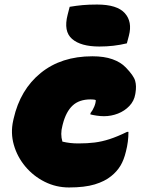

<svg xmlns="http://www.w3.org/2000/svg" viewBox="-20 -812 640 846"><path d="M387 -564Q439 -564 475.5 -551Q512 -538 534 -515Q569 -479 575.5 -456Q582 -433 577 -403L576 -397Q571 -367 550 -345Q529 -323 499.5 -311.5Q470 -300 438 -300Q423 -300 406 -302.5Q389 -305 378 -308L379 -314Q388 -325 395 -341.5Q402 -358 402 -371Q398 -373 391 -373.5Q384 -374 379 -374Q329 -374 300 -347Q271 -320 257 -266L255 -258Q245 -221 255 -188Q272 -184 289 -182Q306 -180 325 -180Q365 -180 397 -184Q429 -188 463 -199Q497 -210 540 -231H546Q546 -187 535 -145Q526 -107 510.5 -81.5Q495 -56 470 -36Q442 -13 397.5 0.5Q353 14 284 14Q227 14 177 -11Q127 -36 91.5 -78.5Q56 -121 41 -173.5Q26 -226 38 -280L40 -289Q69 -417 159.5 -490.5Q250 -564 387 -564ZM287 -782Q317 -787 344 -789.5Q371 -792 408 -792Q496 -792 530 -754Q564 -716 548 -655L539 -621Q510 -614 480 -610.5Q450 -607 418 -607Q336 -607 297.5 -640.5Q259 -674 278 -747Z"/></svg>

Font: Recursive Mn Csl St XBk
Style: Italic
Weight: 1000
Italic angle: -15°
Monospace: yes
Version: Version 1.079;hotconv 1.0.112;makeotfexe 2.5.65598; ttfautoh